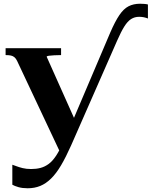

<svg xmlns="http://www.w3.org/2000/svg" viewBox="-20 -776 812 1028"><path d="M394 -105 351 -30 304 44 72 -449Q66 -462 58 -469Q50 -476 39 -478.5Q28 -481 12 -481H10V-518H307V-481H305Q288 -481 270.5 -480Q253 -479 241.5 -477.5Q230 -476 230 -472ZM570 -601Q596 -661 619 -695Q642 -729 668.5 -742.5Q695 -756 730 -756Q742 -756 753.5 -755Q765 -754 772 -752V-677Q762 -681 750.5 -683.5Q739 -686 725 -686Q701 -686 682 -674Q663 -662 645.5 -634Q628 -606 607 -558L361 2Q333 65 307 109Q281 153 253.5 180Q226 207 195.5 219.5Q165 232 128 232Q100 232 79 226Q58 220 46 213V106Q53 108 67 113.5Q81 119 101 124Q121 129 147 129Q174 129 197 123Q220 117 241 101.5Q262 86 281.5 56Q301 26 321 -21L345 -72Z"/></svg>

Font: Roboto Serif 120pt Expanded SemiBold
Style: Regular
Weight: 600
Width: 7
Designer: Greg Gazdowicz
Foundry: Commercial Type
Version: Version 1.008